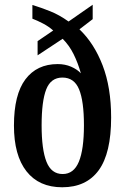

<svg xmlns="http://www.w3.org/2000/svg" viewBox="-20 -782 529 812"><path d="M243 10Q145 10 92 -57.5Q39 -125 39 -251Q39 -382 87.5 -446.5Q136 -511 224 -511Q255 -511 280.5 -500Q306 -489 322 -472Q310 -515 291.5 -552.5Q273 -590 245 -618L139 -548V-608L205 -653Q186 -670 162 -682.5Q138 -695 117 -703V-761Q153 -750 192 -734.5Q231 -719 270 -691L372 -762V-701L316 -658Q378 -599 414 -505.5Q450 -412 450 -285Q450 -134 397.5 -62Q345 10 243 10ZM245 -46Q292 -46 313.5 -98Q335 -150 335 -252Q335 -354 314.5 -404Q294 -454 244 -454Q195 -454 175.5 -404Q156 -354 156 -252Q156 -150 176.5 -98Q197 -46 245 -46Z"/></svg>

Font: Noto Serif Devanagari ExtraCondensed SemiBold
Style: Regular
Weight: 600
Width: 2
Designer: Universal Thirst, Indian Type Foundry and the Monotype Design Team
Foundry: Monotype Imaging Inc.
Version: Version 2.004; ttfautohint (v1.8.4.7-5d5b)